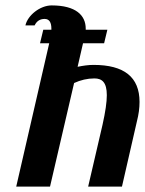

<svg xmlns="http://www.w3.org/2000/svg" viewBox="-20 -690 536 710"><path d="M128 -530H162L40 0H165L254 -383C278 -394 303 -400 329 -400C357 -400 375 -386 375 -338C375 -313 370 -277 359 -228L306 0H431L486 -240C493 -267 496 -291 496 -313C496 -405 439 -450 326 -450C306 -450 287 -447 267 -443L287 -530H365L377 -580H297V-584C297 -633 261 -670 171 -670C128 -670 82 -633 74 -596H108C116 -613 129 -620 145 -620C163 -620 170 -606 170 -584V-580H140Z"/></svg>

Font: Pfennig
Style: BoldItalic
Weight: 700
Italic angle: -13°
Version: Version 20100423